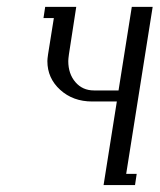

<svg xmlns="http://www.w3.org/2000/svg" viewBox="-20 -532 459 552"><path d="M105 -480 109.9 -512.2H199.2L178.2 -376Q176.3 -362.3 176.3 -356.4Q176.3 -319.8 196.8 -295.9Q217.3 -272 250 -272H320.8L358.9 -512.2H418.9L342.8 -32.2H373L368.2 0H277.8L315.9 -240.2H245.1Q189.9 -240.2 153.1 -273.7Q116.2 -307.1 116.2 -356.4Q116.2 -362.3 118.2 -376L134.8 -480Z"/></svg>

Font: Gawaa
Style: Italic
Weight: 400
Designer: T. Christopher White
Version: Version 1.0